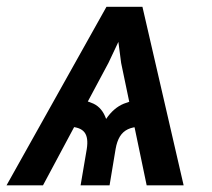

<svg xmlns="http://www.w3.org/2000/svg" viewBox="-45 -556 635 576"><path d="M395 0 318.4 -367.2 296.4 -535.6H382.3L505.9 0ZM196.8 0 215.3 -108.9Q220.7 -143.1 208.5 -158.9Q196.3 -174.8 164.1 -175.8L177.7 -257.3Q209.5 -257.3 235.6 -244.9Q261.7 -232.4 273.4 -199.2Q295.9 -232.4 326.4 -244.9Q356.9 -257.3 388.7 -257.3L375 -175.8Q353.5 -175.3 338.6 -168.2Q323.7 -161.1 314.7 -146.5Q305.7 -131.8 301.8 -108.9L283.7 0ZM-25.4 0 274.4 -535.6H359.9L280.3 -367.2L84 0Z"/></svg>

Font: Inter 20pt Medium
Style: Italic
Weight: 500
Italic angle: -9.3988°
Version: Version 4.001;git-66647c0bb